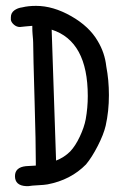

<svg xmlns="http://www.w3.org/2000/svg" viewBox="-20 -639 405 654"><path d="M93 -493Q93 -502 91 -522Q90 -531 90 -551L67 -549Q64 -549 48 -547Q37 -547 28 -554.5Q19 -562 17 -571V-580Q17 -595 28.5 -603.5Q40 -612 56 -614Q76 -619 103 -619Q161 -619 222.5 -584Q284 -549 313 -499Q337 -459 342 -413Q351 -366 351 -315Q351 -260 340 -211Q333 -181 313 -142Q293 -103 273 -79Q221 -26 142 -11Q131 -9 109.5 -8Q88 -7 77 -5H69Q31 -7 31 -39Q31 -69 68 -73L102 -75V-85Q102 -152 98 -288Q93 -460 93 -493ZM156 -538 171 -92Q199 -103 219 -123Q237 -142 252 -174Q267 -206 272 -233Q279 -272 279 -312Q279 -499 156 -538Z"/></svg>

Font: Because We Build
Style: Regular
Weight: 400
Designer: Liz Wetzel, Aaron Williamson, Russ McMullin
Foundry: Red Hat
Version: Version 1.000